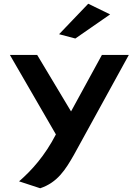

<svg xmlns="http://www.w3.org/2000/svg" viewBox="-20 -776 741 1027"><path d="M296 -593 383 -570 569 -699 452 -756ZM82 194 195 231C288 200 331 130 375 53L669 -482H525L360 -180L179 -482H33L279 -57C220 57 150 135 82 194Z"/></svg>

Font: Bluebird
Style: Ext
Weight: 400
Designer: Jasper
Foundry: Cannot Into Space Fonts
Version: Version 0.98